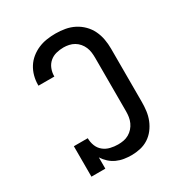

<svg xmlns="http://www.w3.org/2000/svg" viewBox="-175 -870 950 1005"><g transform="rotate(-30 300.0 -367.5)"><path d="M331 8Q309 8 286.5 4.5Q264 1 243 -8.5Q222 -18 205 -33.5Q188 -49 176 -68V0H92V-184H176Q176 -160 184.5 -138Q193 -116 211 -101.5Q229 -87 252 -81.5Q275 -76 298 -76Q315 -76 331.5 -79Q348 -82 363 -90.5Q378 -99 389.5 -112Q401 -125 408 -140.5Q415 -156 417.5 -172.5Q420 -189 420 -206V-529Q420 -545 418 -561.5Q416 -578 409.5 -593.5Q403 -609 392 -622Q381 -635 366.5 -643.5Q352 -652 335.5 -655.5Q319 -659 303 -659Q281 -659 259 -653.5Q237 -648 220 -633.5Q203 -619 194.5 -597.5Q186 -576 186 -554V-551H90V-556Q90 -583 97 -609Q104 -635 118 -657.5Q132 -680 153 -697Q174 -714 198.5 -724.5Q223 -735 249.5 -739Q276 -743 303 -743Q332 -743 360.5 -738Q389 -733 414.5 -720Q440 -707 460.5 -686.5Q481 -666 493.5 -640Q506 -614 511 -585.5Q516 -557 516 -529V-206Q516 -179 512.5 -152.5Q509 -126 499 -101Q489 -76 472.5 -54.5Q456 -33 433.5 -18.5Q411 -4 384.5 2Q358 8 331 8Z"/></g></svg>

Font: Iosevka HT Medium Extended
Style: Regular
Weight: 500
Width: 7
Monospace: yes
Designer: Belleve Invis
Foundry: Belleve Invis
Version: Version 32.3.0; ttfautohint (v1.8.4)